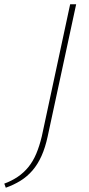

<svg xmlns="http://www.w3.org/2000/svg" viewBox="-80 -678 413 895"><path d="M115 -43 247 -658H275L142 -41Q131 10 113.5 49Q96 88 71.5 116.5Q47 145 15.5 164.5Q-16 184 -53 197L-60 178Q-25 165 3 146Q31 127 52.5 100.5Q74 74 89 38.5Q104 3 115 -43Z"/></svg>

Font: Ysabeau Office Thin
Style: Italic
Weight: 250
Italic angle: -12°
Designer: Christian Thalmann (Catharsis Fonts)
Version: Version 2.001;gftools[0.9.30]; featfreeze: tnum,lnum,ss02